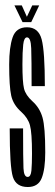

<svg xmlns="http://www.w3.org/2000/svg" viewBox="-20 -710 209 732"><path d="M86 3Q125.5 3 139 -31Q152.5 -65 152.5 -129Q152.5 -225.5 142 -262.2Q131.5 -299 103.5 -324Q77.5 -347.5 71.5 -372.5Q65.5 -397.5 65.5 -465Q65.5 -512 68.5 -539.8Q71.5 -567.5 83 -567.5Q97.5 -567.5 99 -525.8Q100.5 -484 100.5 -381.5H151Q151 -514 138.8 -560Q126.5 -606 83 -606Q41.5 -606 28.2 -567.8Q15 -529.5 15 -464.5Q15 -380 22.8 -345.2Q30.5 -310.5 61 -283.5Q86.5 -260.5 94.2 -232.5Q102 -204.5 102 -124.5Q102 -84.5 99.8 -60Q97.5 -35.5 85.5 -35.5Q71 -35.5 69.5 -68.8Q68 -102 68 -220.5H17Q17 -73.5 29.2 -35.2Q41.5 3 86 3ZM66 -625.5H99L129.5 -689.5H103L82.5 -646L63 -689.5H35Z"/></svg>

Font: Anybody UltraCondensed Light
Style: Regular
Weight: 300
Width: 1
Version: Version 1.113;gftools[0.9.25]